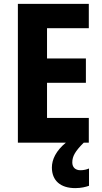

<svg xmlns="http://www.w3.org/2000/svg" viewBox="-20 -734 523 988"><path d="M352 102C352 70 367 44 411 0H437V-127H222V-308H422V-433H222V-589H437V-714H72V0H319C268 42 247 87 247 128C247 195 291 234 367 234C398 234 421 228 438 222V133C427 138 411 142 394 142C368 142 352 127 352 102Z"/></svg>

Font: Noto Sans Oriya Cond Bold
Style: Bold
Weight: 700
Width: 3
Designer: Amélie Bonet and Sol Matas
Foundry: Google LLC
Version: Version 2.006